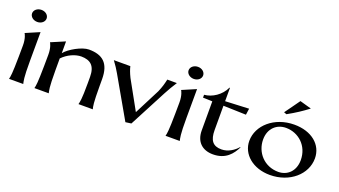

<svg xmlns="http://www.w3.org/2000/svg" viewBox="-62 -1281 3222 1826"><g transform="rotate(20 1548.5 -368.5)"><path d="M60 0H204C199 -25 188 -51 189 -231L190 -520L50 -460C53 -458 77 -414 76 -342L75 -231C73 -57 67 -25 60 0ZM127 -600C168 -600 200 -627 200 -661C200 -695 168 -722 127 -722C86 -722 53 -695 53 -661C53 -627 86 -600 127 -600Z M317 0H462C457 -25 447 -46 447 -226V-347C499 -402 574 -435 635 -435C725 -434 778 -395 778 -280V-216C778 -51 769 -24 763 0H908C901 -24 893 -57 893 -231V-299C893 -463 816 -522 680 -522C610 -522 490 -454 448 -401V-520L307 -460C310 -458 334 -414 333 -342L332 -231C330 -57 324 -25 317 0Z M1299 1 1497 -377C1519 -419 1545 -463 1574 -508H1477C1466 -459 1458 -429 1435 -375L1302 -115L1143 -402C1120 -449 1110 -479 1103 -508H936C965 -469 988 -434 1007 -400L1241 9Z M1644 0H1788C1783 -25 1772 -51 1773 -231L1774 -520L1634 -460C1637 -458 1661 -414 1660 -342L1659 -231C1657 -57 1651 -25 1644 0ZM1711 -600C1752 -600 1784 -627 1784 -661C1784 -695 1752 -722 1711 -722C1670 -722 1637 -695 1637 -661C1637 -627 1670 -600 1711 -600Z M1855 -492V-463L1950 -460V-166C1950 -54 2016 12 2127 12C2255 12 2315 -65 2352 -140L2348 -142C2313 -101 2255 -60 2186 -60C2101 -60 2064 -107 2064 -211V-457L2294 -450L2303 -514L2064 -503V-638H2059C2020 -553 1934 -498 1855 -492Z M2702 11C2904 11 3053 -123 3053 -283C3053 -422 2935 -519 2761 -519C2559 -519 2409 -385 2409 -228C2409 -93 2531 11 2702 11ZM2768 -44C2625 -44 2528 -155 2528 -285C2528 -398 2604 -463 2696 -463C2823 -463 2932 -367 2932 -222C2932 -109 2858 -44 2768 -44ZM2627 -596 2654 -586C2732 -629 2795 -671 2854 -716L2737 -749C2701 -700 2664 -645 2627 -596Z"/></g></svg>

Font: Coconat Demi
Style: Regular
Weight: 400
Designer: Sara Lavazza
Foundry: Collletttivo
Version: Version 1.000;Glyphs 3.2 (3217)